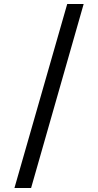

<svg xmlns="http://www.w3.org/2000/svg" viewBox="-20 -812 489 957"><path d="M315 -792H397L135 125H52Z"/></svg>

Font: utelugu85
Style: Book
Weight: 400
Designer: Jelle Bosma - Monotype Design Team
Foundry: Monotype Imaging Inc.
Version: Version 2.003